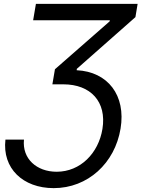

<svg xmlns="http://www.w3.org/2000/svg" viewBox="-20 -747 724 982"><path d="M102.6 -33H7.8C-9.2 114 97.3 215.2 254.6 215.2C429 215.2 567.5 87.7 596.6 -89.1C625 -259.2 531.6 -380.3 372.2 -387.8L372.9 -394.9L672.6 -659.4L683.9 -727.3H163.7L149.5 -643.5H541.9L540.8 -637.8L261 -392.8L247.9 -315.7H304C443.2 -315.7 526.6 -227.3 503.9 -87.4C483.7 36.6 391 131.4 269.9 131.4C167.3 131.4 92.7 64.6 102.6 -33Z"/></svg>

Font: Margiela Sans Text
Style: Italic
Weight: 400
Italic angle: -9.39999°
Designer: Stefan Endress, Andreas Faust
Version: Version 1.100;FEAKit 1.0